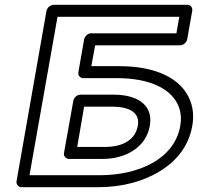

<svg xmlns="http://www.w3.org/2000/svg" viewBox="-20 -756 826 801"><path d="M396 -25H103L220 -686H728L716 -617H360C345 -617 333 -603 331 -592L307 -455C304 -440 316 -430 327 -430H468C611 -430 699 -382 726 -310C735 -286 737 -260 732 -230C707 -91 556 -25 396 -25ZM732 -567C743 -567 758 -577 761 -592L782 -711C784 -722 777 -736 762 -736H204C193 -736 177 -726 174 -711L49 0C47 11 55 25 70 25H388C439 25 487 19 532 7C649 -25 759 -99 782 -230C789 -268 786 -303 774 -335C738 -430 629 -480 477 -480H361L377 -567ZM605 -231C621 -322 547 -361 456 -361H315C300 -361 288 -347 286 -336L247 -118C244 -103 257 -93 268 -93H408C503 -93 589 -140 605 -231ZM555 -231C545 -177 499 -143 417 -143H302L331 -311H447C529 -311 564 -281 555 -231Z"/></svg>

Font: Asimov
Style: XWidOuIt
Weight: 500
Designer: Google
Version: Version 2.000980; 2014